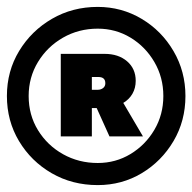

<svg xmlns="http://www.w3.org/2000/svg" viewBox="-23 -762 557 556"><path d="M260 -226Q186 -226 126.5 -260.5Q67 -295 32 -353.5Q-3 -412 -3 -484Q-3 -556 32.5 -614.5Q68 -673 127.5 -707.5Q187 -742 260 -742Q329 -742 387 -707.5Q445 -673 479.5 -614Q514 -555 514 -484Q514 -412 479.5 -353.5Q445 -295 387.5 -260.5Q330 -226 260 -226ZM260 -290Q312 -290 355 -316Q398 -342 424 -386Q450 -430 450 -484Q450 -538 424 -582.5Q398 -627 355 -653Q312 -679 260 -679Q205 -679 159.5 -653Q114 -627 87 -582.5Q60 -538 60 -484Q60 -429 87 -385Q114 -341 159.5 -315.5Q205 -290 260 -290ZM153 -367V-606H280Q320 -606 345 -584.5Q370 -563 370 -528Q370 -507 360.5 -490.5Q351 -474 334 -464L391 -367H294L257 -449H243V-367ZM262 -539H243V-502H260Q269 -502 275.5 -507Q282 -512 282 -521Q282 -539 262 -539Z"/></svg>

Font: Lexend ExtraBold
Style: Regular
Weight: 800
Designer: Bonnie Shaver-Troup, Thomas Jockin
Foundry: Lexend
Version: Version 1.007; ttfautohint (v1.8.3)